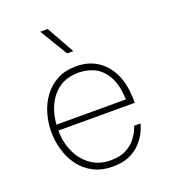

<svg xmlns="http://www.w3.org/2000/svg" viewBox="-141 -874 877 988"><g transform="rotate(-20 297.5 -380.0)"><path d="M309 10Q247 10 201.5 -14Q156 -38 127 -78Q98 -118 84 -167Q70 -216 70 -265Q70 -315 84 -364Q98 -413 127.5 -453Q157 -493 201 -516.5Q245 -540 305 -540Q369 -540 418.5 -509.5Q468 -479 496.5 -419Q525 -359 525 -270V-260H107Q107 -197 131 -143Q155 -89 200.5 -56.5Q246 -24 309 -24Q362 -24 396 -43Q430 -62 448.5 -87Q467 -112 474.5 -131Q482 -150 482 -150H517Q517 -150 512 -134Q507 -118 494 -94Q481 -70 457.5 -46Q434 -22 398 -6Q362 10 309 10ZM108 -292H488Q485 -373 458.5 -419.5Q432 -466 392 -485.5Q352 -505 305 -505Q218 -505 166.5 -446Q115 -387 108 -292ZM319 -618H285L193 -770H234Z"/></g></svg>

Font: Be Vietnam Pro Variable Thin
Style: Regular
Weight: 100
Designer: Lam Bao, Tony Le, Vietanh Nguyen
Foundry: Yellow Type Foundry
Version: Version 1.002